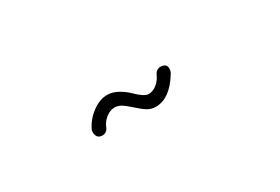

<svg xmlns="http://www.w3.org/2000/svg" viewBox="-6 -909 612 420"><g transform="rotate(-30 300.0 -699.0)"><path d="M370 -732Q386 -732 386 -719Q386 -712 382 -706Q354 -661 319 -661Q307 -661 297.5 -667Q288 -673 275 -685Q264 -695 256 -700Q248 -705 239 -705Q228 -705 217 -696.5Q206 -688 201 -674Q199 -670 195 -667.5Q191 -665 187 -665Q171 -665 171 -682Q171 -686 172 -688Q182 -709 201 -723Q220 -737 239 -737Q252 -737 265.5 -729.5Q279 -722 288 -713Q308 -693 319 -693Q330 -693 340 -701Q350 -709 356 -723Q358 -727 362 -729.5Q366 -732 370 -732Z"/></g></svg>

Font: Tsukimi Rounded Light
Style: Regular
Weight: 300
Designer: Takashi Funayama
Foundry: Takashi Funayama
Version: Version 1.032; ttfautohint (v1.8.3)